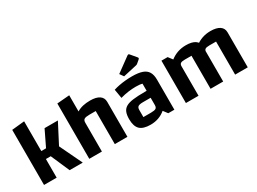

<svg xmlns="http://www.w3.org/2000/svg" viewBox="-41 -1338 2622 1962"><g transform="rotate(-30 1269.5 -356.5)"><path d="M276 -220H219V0H70V-650L219 -665V-314H275L365 -500H522L400 -265L527 0H372Z M604 0V-653L751 -665V-474Q783 -494 822 -503Q861 -512 908 -512Q979 -512 1016.5 -486.5Q1054 -461 1054 -413V0H905V-390H831Q786 -390 769.5 -379.5Q753 -369 753 -340V0Z M1323 12Q1236 12 1197.5 -25.5Q1159 -63 1159 -147Q1159 -196 1171.5 -227.5Q1184 -259 1214 -277Q1244 -295 1298.5 -302Q1353 -309 1437 -309H1489V-227H1371Q1328 -227 1312 -216.5Q1296 -206 1296 -177V-93H1385Q1428 -93 1443.5 -103Q1459 -113 1459 -141V-393Q1433 -401 1383 -401Q1341 -401 1295.5 -395Q1250 -389 1200 -375L1182 -481Q1213 -491 1249.5 -498Q1286 -505 1325 -508.5Q1364 -512 1402 -512Q1476 -512 1521 -496.5Q1566 -481 1587 -446.5Q1608 -412 1608 -355V0H1536L1498 -50Q1424 12 1323 12ZM1334 -552 1302 -597 1472 -721Q1478 -725 1482 -725Q1488 -725 1495 -717L1548 -654Q1556 -645 1556 -640Q1556 -633 1546 -625L1514 -598Q1509 -593 1504 -591Q1499 -589 1490 -587Z M1744 0V-500H1817L1855 -450Q1895 -481 1940.5 -496.5Q1986 -512 2038 -512Q2109 -512 2146.5 -486.5Q2184 -461 2184 -413V0H2035V-390H1956Q1920 -390 1906.5 -380.5Q1893 -371 1893 -347V0ZM2035 0V-500L2145 -450Q2185 -481 2230.5 -496.5Q2276 -512 2328 -512Q2399 -512 2436.5 -486.5Q2474 -461 2474 -413V0H2325V-390H2246Q2210 -390 2196.5 -380.5Q2183 -371 2183 -347V0Z"/></g></svg>

Font: Changa ExtraLight SemiBold
Style: Regular
Weight: 600
Version: Version 3.002; ttfautohint (v1.8.2)